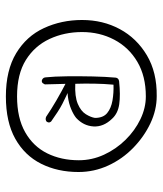

<svg xmlns="http://www.w3.org/2000/svg" viewBox="30 -719 553 653"><g transform="rotate(90 306.5 -392.5)"><path d="M308 -136Q219 -136 161 -171Q103 -206 75.5 -265.5Q48 -325 48 -395Q48 -466 79 -523.5Q110 -581 168 -615.5Q226 -650 307 -649Q354 -649 399.5 -627.5Q445 -606 483 -569Q521 -532 543 -484Q565 -436 565 -383Q565 -312 537 -256Q509 -200 452 -168Q395 -136 308 -136ZM308 -174Q381 -174 429.5 -201.5Q478 -229 501.5 -276.5Q525 -324 525 -384Q525 -429 506 -470Q487 -511 455.5 -543Q424 -575 385.5 -593.5Q347 -612 308 -612Q239 -612 190 -583Q141 -554 115 -504.5Q89 -455 89 -395Q89 -335 112.5 -284.5Q136 -234 184 -204Q232 -174 308 -174ZM255 -258Q250 -259 247 -262Q244 -265 243.5 -268.5Q243 -272 243 -272Q240 -300 239.5 -343.5Q239 -387 240 -431.5Q241 -476 244 -509Q244 -509 244.5 -511.5Q245 -514 247.5 -517Q250 -520 256 -521Q303 -526 334.5 -521.5Q366 -517 384 -497Q412 -468 410 -434Q408 -400 381 -375Q370 -366 351 -358Q332 -350 309.5 -347Q287 -344 265 -347L267 -269Q267 -269 266 -266.5Q265 -264 262.5 -261Q260 -258 255 -258ZM377 -273Q352 -290 322 -307.5Q292 -325 257 -343Q257 -346 260.5 -348Q264 -350 268.5 -351Q273 -352 276.5 -352.5Q280 -353 280 -353Q294 -347 307 -341Q320 -335 333.5 -328Q347 -321 361.5 -311.5Q376 -302 393 -290Q393 -290 394.5 -288Q396 -286 396.5 -283Q397 -280 394 -275Q391 -272 387 -271.5Q383 -271 380 -272Q377 -273 377 -273ZM265 -372Q308 -370 333 -380.5Q358 -391 368.5 -408Q379 -425 381 -439Q381 -467 364.5 -480.5Q348 -494 322 -498.5Q296 -503 268 -502Q265 -470 264.5 -436Q264 -402 265 -372Z"/></g></svg>

Font: Sour Gummy Black ExtraLight
Style: Regular
Weight: 250
Version: Version 1.000